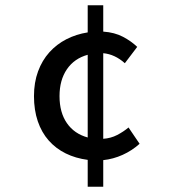

<svg xmlns="http://www.w3.org/2000/svg" viewBox="-20 -674 640 729"><path d="M206 -309Q206 -247 234 -206.5Q262 -166 313 -152V-466Q262 -452 234 -411Q206 -370 206 -309ZM313 35V-67Q267 -73 229.5 -91.5Q192 -110 165 -140.5Q138 -171 123.5 -213.5Q109 -256 109 -309Q109 -361 124.5 -403Q140 -445 167.5 -475.5Q195 -506 232 -525Q269 -544 313 -551V-654H372V-554Q415 -551 446.5 -534.5Q478 -518 501 -496L454 -434Q416 -468 372 -472V-147Q401 -149 425 -161.5Q449 -174 468 -190L510 -128Q481 -102 445.5 -86Q410 -70 372 -66V35Z"/></svg>

Font: SauceCodePro Nerd Font Mono
Style: Regular
Weight: 500
Monospace: yes
Designer: Paul D. Hunt, Teo Tuominen
Foundry: Adobe Systems Incorporated
Version: Version 2.030;PS 1.000;hotconv 16.6.51;makeotf.lib2.5.65220;